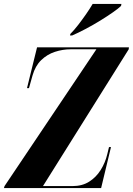

<svg xmlns="http://www.w3.org/2000/svg" viewBox="-42 -954 674 974"><path d="M-22 0 -19 -10 447 -704H317Q276 -704 236.5 -691Q197 -678 167 -649Q137 -620 123 -571L105 -507H95L146 -714H612L611 -704L176 -10H326Q375 -10 410.5 -32.5Q446 -55 469 -92Q492 -129 502 -171L511 -208H521L471 0ZM315 -782Q334 -801 354.5 -827.5Q375 -854 394.5 -882Q414 -910 428 -934H574L572 -924Q560 -912 531.5 -892Q503 -872 466.5 -849.5Q430 -827 392 -807Q354 -787 324 -774H313Z"/></svg>

Font: Noto Serif Display ExtraCondensed ExtraBold
Style: Italic
Weight: 800
Width: 2
Italic angle: -12°
Designer: Monotype Design Team
Foundry: Monotype Imaging Inc.
Version: Version 2.009